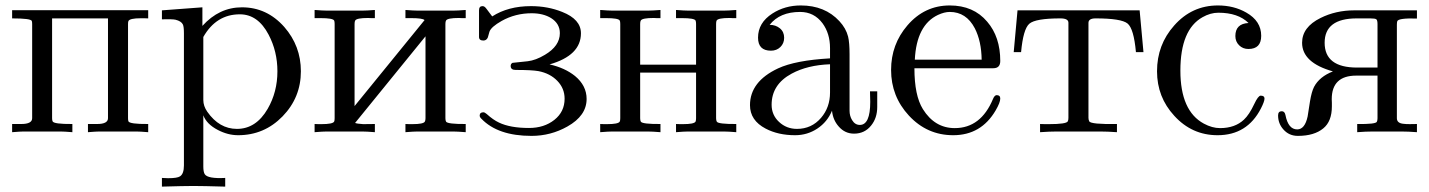

<svg xmlns="http://www.w3.org/2000/svg" viewBox="-20 -489 5292 711"><path d="M528.8 0.5Q498 -2 485.4 -2H347.2Q336.9 -2 305.7 0.5V-29.8H339.4Q379.9 -29.8 379.9 -51.3V-420.9H172.9V-51.3Q172.9 -43.9 174.8 -39.6Q179.2 -29.3 248 -29.8V0.5Q217.3 -2 204.6 -2H66.9Q56.2 -2 24.9 0.5V-29.8H58.6Q99.1 -29.8 99.1 -51.3V-399.9Q99.1 -407.2 97.7 -411.6Q93.3 -420.9 24.9 -420.9V-451.2H528.8V-420.9Q523.9 -420.9 513.7 -421.4Q505.4 -421.4 502 -421.4Q460.4 -421.4 455.6 -411.1Q454.1 -407.7 454.1 -399.9V-51.3Q454.1 -43.9 455.6 -39.6Q460.4 -29.3 528.8 -29.8Z M1094.2 -225.1Q1094.2 -127.9 1026.4 -58.1Q958.5 11.7 861.8 11.7Q823.7 11.7 786.6 -7.8Q745.1 -29.3 732.9 -62V127.4Q732.9 147.9 738.3 156.2Q749.5 173.3 814 169.9V202.1Q731.4 199.7 696.3 199.7Q660.6 199.7 579.6 202.1V169.9Q597.7 170.9 602.5 170.9Q636.2 170.9 646.5 164.1Q661.1 154.8 661.1 123.5V-365.7Q661.1 -390.6 657.2 -398.4Q651.4 -410.6 629.9 -416Q618.7 -418.5 579.6 -417.5V-450.7L729.5 -461.9V-393.1Q791.5 -461.9 876 -461.9Q968.3 -461.9 1032.7 -389.2Q1094.2 -318.8 1094.2 -225.1ZM1007.3 -225.1Q1007.3 -298.8 974.6 -360.8Q935.1 -436 868.2 -436Q780.8 -436 732.9 -352.1V-118.7Q732.9 -96.2 747.6 -75.2Q792 -11.7 857.4 -11.7Q928.2 -11.7 971.2 -85.9Q1007.3 -148.4 1007.3 -225.1Z M1704.6 0.5Q1673.3 -2 1658.2 -2H1525.4Q1512.7 -2 1481.4 0.5V-29.8Q1487.8 -29.8 1496.1 -29.3Q1503.9 -29.3 1507.3 -29.3Q1547.9 -29.3 1553.2 -38.6Q1555.7 -43 1555.7 -51.3V-354.5L1294.9 -33.7Q1301.8 -30.8 1324.7 -29.3Q1326.7 -29.3 1368.2 -29.8V0.5Q1337.4 -2 1321.3 -2H1189.5Q1176.3 -2 1145 0.5V-29.8Q1151.4 -29.8 1159.7 -29.3Q1167.5 -29.3 1170.4 -29.3Q1211.9 -29.3 1217.3 -38.6Q1219.2 -42 1219.2 -51.3V-400.4Q1219.2 -409.7 1217.3 -413.1Q1212.4 -421.9 1167 -421.9H1145V-452.1Q1175.8 -449.7 1190.9 -449.7H1321.3Q1337.4 -449.7 1368.2 -452.1V-421.9Q1361.8 -421.9 1354 -421.9Q1346.2 -422.4 1343.3 -422.4Q1300.8 -422.4 1295.4 -413.1Q1293 -409.2 1293 -400.4V-96.2L1552.2 -414.6Q1544.9 -421.9 1502.9 -421.9H1481.4V-452.1Q1512.2 -449.7 1527.3 -449.7H1658.2Q1673.8 -449.7 1704.6 -452.1V-421.9Q1698.2 -421.9 1689.9 -421.9Q1682.1 -422.4 1679.2 -422.4Q1637.2 -422.4 1631.8 -413.1Q1629.4 -409.2 1629.4 -400.4V-51.3Q1629.4 -43 1631.8 -38.6Q1637.2 -29.3 1704.6 -29.8Z M2152.3 -122.6Q2152.3 -60.5 2081.1 -20.5Q2019.5 14.2 1948.2 14.2Q1823.7 14.2 1762.7 -49.3L1760.7 -51.3Q1756.3 -55.7 1756.3 -60.5Q1756.3 -73.2 1770 -73.2Q1774.9 -73.2 1782.2 -66.9Q1806.6 -44.9 1827.6 -35.2Q1869.1 -15.1 1939 -15.1Q1995.1 -15.1 2033 -45.2Q2070.8 -75.2 2070.8 -123.5Q2070.8 -161.6 2043.9 -189.5Q2017.1 -217.3 1974.1 -225.6Q1949.7 -230 1889.6 -230Q1871.1 -230 1871.1 -244.6Q1871.1 -252.9 1877.9 -256.3Q1899.9 -258.3 1934.1 -262.2Q1963.9 -265.6 1998 -286.1Q2053.2 -318.8 2053.2 -366.2Q2053.2 -401.4 2021 -421.9Q1991.7 -439.9 1948.7 -439.9Q1888.7 -439.9 1837.9 -411.6Q1798.8 -389.6 1792.5 -371.6Q1789.6 -360.8 1786.6 -350.6Q1781.7 -338.9 1770 -338.9Q1753.9 -338.9 1753.9 -352.1V-450.7Q1753.9 -466.3 1766.6 -466.3Q1773.9 -466.3 1779.3 -459L1781.7 -456.1L1802.7 -428.2Q1861.8 -466.3 1946.3 -466.3Q2008.8 -466.3 2062 -444.8Q2131.3 -417.5 2131.3 -365.7Q2131.3 -283.7 2015.1 -250.5Q2071.8 -237.8 2109.4 -207.5Q2152.3 -171.9 2152.3 -122.6Z M2706.5 0.5Q2675.8 -2 2660.2 -2H2527.8Q2514.6 -2 2483.4 0.5V-29.8Q2489.7 -29.8 2498 -29.3Q2505.9 -29.3 2509.3 -29.3Q2550.3 -29.3 2555.7 -38.6Q2557.6 -43 2557.6 -51.3V-220.2H2350.6V-51.3Q2350.6 -43 2353 -38.6Q2357.9 -29.3 2425.8 -29.8V0.5Q2395 -2 2378.9 -2H2247.1Q2233.9 -2 2202.6 0.5V-29.8Q2209 -29.8 2217.3 -29.3Q2225.1 -29.3 2228 -29.3Q2269.5 -29.3 2274.9 -38.6Q2276.9 -42 2276.9 -51.3V-400.4Q2276.9 -409.7 2274.9 -413.1Q2270 -421.9 2224.6 -421.9H2202.6V-452.1Q2233.4 -449.7 2248.5 -449.7H2378.9Q2395 -449.7 2425.8 -452.1V-421.9Q2419.4 -421.9 2411.6 -421.9Q2403.8 -422.4 2400.9 -422.4Q2358.4 -422.4 2353 -413.1Q2350.6 -409.2 2350.6 -400.4V-249.5H2557.6V-400.4Q2557.6 -408.7 2555.7 -413.1Q2550.8 -421.9 2505.4 -421.9H2483.4V-452.1Q2514.2 -449.7 2529.3 -449.7H2660.2Q2675.8 -449.7 2706.5 -452.1V-421.9Q2700.2 -421.9 2692.4 -421.9Q2684.1 -422.4 2681.2 -422.4Q2639.6 -422.4 2633.8 -413.1Q2631.8 -409.2 2631.8 -400.4V-51.3Q2631.8 -43 2634.3 -38.6Q2639.2 -29.3 2706.5 -29.8Z M3228.5 -92.8Q3228.5 -52.2 3206.1 -24.4Q3182.1 5.9 3142.6 5.9Q3108.9 5.9 3085.9 -20.5Q3064.5 -44.4 3061 -79.1Q3043.9 -37.6 3006.8 -12.9Q2969.7 11.7 2924.3 11.7Q2861.8 11.7 2815.4 -12.7Q2757.3 -43 2757.3 -99.6Q2757.3 -187 2861.3 -235.8Q2925.3 -265.6 3053.7 -272.9V-311Q3053.7 -364.7 3025.9 -402.8Q2994.6 -444.8 2942.9 -444.8Q2867.7 -444.8 2830.1 -397Q2852.5 -397 2868.2 -384Q2883.8 -371.1 2883.8 -349.1Q2883.8 -328.6 2869.9 -314.9Q2856 -301.3 2835 -301.3Q2787.1 -301.3 2787.1 -349.6Q2787.1 -404.8 2840.3 -439Q2886.7 -468.8 2945.3 -468.8Q3034.7 -468.8 3088.4 -410.6Q3112.8 -384.3 3120.6 -353.5Q3126 -331.5 3126 -287.6V-79.1Q3126 -59.6 3135.3 -44.4Q3146 -26.4 3164.1 -26.4Q3202.6 -26.4 3202.6 -111.8Q3202.6 -125.5 3201.7 -150.9H3228.5ZM3053.7 -146.5V-251Q2970.2 -248 2911.6 -216.3Q2837.4 -176.3 2837.4 -101.1Q2837.4 -63 2865 -37.4Q2892.6 -11.7 2931.2 -11.7Q2985.4 -11.7 3020.5 -52.7Q3053.7 -91.3 3053.7 -146.5Z M3684.1 -124Q3684.1 -109.4 3667 -80.1Q3613.3 11.7 3509.8 11.7Q3413.1 11.7 3345.7 -61Q3279.8 -132.3 3279.8 -230Q3279.8 -324.7 3340.3 -395Q3403.8 -468.8 3497.1 -468.8Q3585 -468.8 3635.7 -408.7Q3684.1 -352.5 3684.1 -263.2Q3684.1 -236.3 3658.2 -236.3H3366.2Q3366.2 -135.3 3397.5 -85Q3441.4 -14.6 3515.6 -14.6Q3612.3 -14.6 3657.2 -122.6Q3663.1 -136.7 3670.9 -136.7Q3684.1 -136.7 3684.1 -124ZM3615.2 -268.1Q3614.3 -336.4 3589.8 -384.3Q3558.1 -444.8 3497.1 -444.8Q3477.1 -444.8 3453.1 -433.6Q3374 -396 3367.7 -268.1Z M4214.4 -295.9H4186.5Q4178.7 -382.8 4155.5 -401.9Q4132.3 -420.9 4037.1 -420.9Q4010.7 -420.9 4010.7 -404.3V-52.7Q4010.7 -45.4 4013.7 -39.6Q4019.5 -28.3 4116.2 -29.8V0.5Q4080.6 -2 4054.7 -2H3893.1Q3867.2 -2 3831.5 0.5V-29.8Q3837.9 -29.8 3849.6 -29.3Q3859.4 -29.3 3864.3 -29.3Q3928.7 -29.3 3934.1 -39.6Q3936.5 -43.9 3936.5 -52.7V-404.8Q3936.5 -420.9 3906.7 -420.9Q3814.5 -420.9 3791.7 -401.1Q3769 -381.3 3761.2 -295.9H3733.9L3748 -450.7H4200.2Z M4662.6 -124Q4662.6 -113.3 4649.4 -87.4Q4598.6 11.7 4488.8 11.7Q4394 11.7 4328.6 -60.1Q4264.6 -129.4 4264.6 -225.1Q4264.6 -323.2 4328.1 -394.5Q4393.6 -468.8 4490.2 -468.8Q4549.3 -468.8 4595.2 -442.4Q4650.4 -411.1 4650.4 -356.4Q4650.4 -307.6 4603 -307.6Q4582.5 -307.6 4568.6 -321.3Q4554.7 -335 4554.7 -355.5Q4554.7 -401.4 4603.5 -403.8Q4564.9 -441.9 4491.7 -441.9Q4462.4 -441.9 4433.1 -425.3Q4351.1 -379.4 4351.1 -227.5Q4351.1 -78.1 4438 -31.2Q4468.8 -14.6 4498 -14.6Q4553.2 -14.6 4586.4 -45.9Q4606 -64 4624.5 -103.5Q4639.2 -134.8 4648.4 -134.8Q4662.6 -134.8 4662.6 -124Z M5227.1 0.5Q5194.8 -2 5169.4 -2H5063.5Q5038.1 -2 5005.9 0.5V-29.8Q5074.7 -28.8 5078.6 -38.1Q5081.1 -42.5 5081.1 -51.3V-209H5002.4Q4911.6 -209 4911.6 -121.6Q4911.6 -117.2 4912.1 -108.4Q4912.1 -99.6 4912.1 -95.2Q4912.1 -39.6 4880.4 -13.7Q4846.7 14.2 4786.1 14.2Q4753.4 14.2 4732.4 -9.8Q4712.9 -31.7 4712.9 -61.5Q4712.9 -77.1 4726.6 -77.1Q4737.3 -77.1 4740.2 -63Q4750.5 -9.8 4783.7 -9.8Q4812 -9.8 4822.3 -57.6Q4826.7 -85.9 4831.1 -113.8Q4836.9 -149.4 4846.2 -167.5Q4866.2 -205.1 4916 -224.6Q4801.8 -256.8 4801.8 -330.6Q4801.8 -388.7 4870.1 -422.4Q4926.8 -450.7 4995.1 -450.7H5227.1V-420.4Q5158.7 -422.4 5154.3 -410.6Q5152.8 -405.8 5152.8 -397.5V-51.3Q5152.8 -33.7 5174.8 -30.8Q5185.1 -29.3 5202.6 -29.3Q5195.3 -29.3 5227.1 -29.8ZM5081.1 -238.8V-399.4Q5081.1 -414.1 5076.7 -417.5Q5072.3 -420.9 5054.2 -420.9H5004.4Q4885.3 -420.9 4885.3 -330.6Q4885.3 -238.8 5005.4 -238.8Z"/></svg>

Font: Kurinto Book Core
Style: Regular
Weight: 400
Designer: Kurinto was developed by Clint Goss from a range of fonts that are compatible with the SIL Open Font License Version 1.1
Foundry: Clinton F. Goss
Version: Version 2.196; July 25, 2020